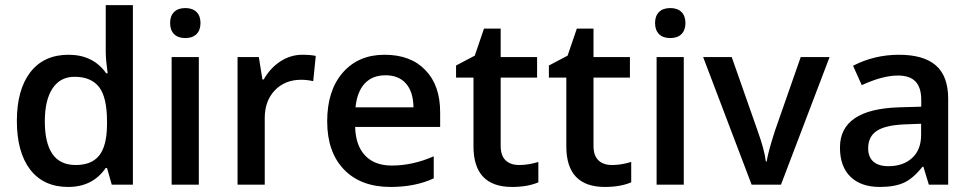

<svg xmlns="http://www.w3.org/2000/svg" viewBox="-20 -728 3831 757"><path d="M396.9 -65.7Q345.3 9.1 248.7 9.1Q152.2 9.1 99.1 -59.2Q46.5 -127.9 46.5 -251Q46.5 -374.1 99.6 -443.4Q153.2 -512.1 250.3 -512.1Q347.3 -512.1 398.9 -438.8H404.4Q396.9 -493.4 396.9 -524.8V-707.8H504V0H420.6L401.9 -65.7ZM401.9 -234.6V-249.7Q401.9 -344.3 370.6 -384.7Q339.2 -425.2 274 -425.2Q217.4 -425.2 187.1 -379.4Q156.7 -333.7 156.7 -249.2Q156.7 -164.8 186.6 -121.1Q216.4 -77.4 278.6 -77.4Q340.7 -77.4 370.8 -114.5Q400.9 -151.7 401.9 -234.6Z M763.9 -503V0H656.7V-503ZM770.5 -637.3Q770.5 -609.2 754.8 -593.5Q739.1 -577.9 710.6 -577.9Q682 -577.9 666.3 -593.5Q650.7 -609.2 650.7 -637.3Q650.7 -665.3 666.3 -680.7Q682 -696.2 710.6 -696.2Q739.1 -696.2 754.8 -680.7Q770.5 -665.3 770.5 -637.3Z M1171.9 -512.1Q1204.2 -512.1 1225 -507.6L1214.9 -408Q1191.1 -413.5 1167.3 -413.5Q1103.6 -413.5 1063.2 -371.6Q1023.8 -329.6 1023.8 -262.9V0H916.6V-503H1000.5L1014.7 -414.6H1019.7Q1045.5 -460.1 1085.7 -486.1Q1125.9 -512.1 1171.9 -512.1Z M1381.7 -304.9H1610.2Q1609.2 -366.5 1580.4 -398.9Q1551.6 -431.2 1500 -431.2Q1448.4 -431.2 1418.1 -398.9Q1387.8 -366.5 1381.7 -304.9ZM1519.7 9.1Q1402.4 9.1 1336.2 -59.7Q1270 -128.4 1270 -249.7Q1270 -371.1 1331.4 -441.6Q1392.8 -512.1 1496.2 -512.1Q1599.6 -512.1 1657.2 -451.5Q1715.4 -391.8 1715.4 -285.1V-227.5H1380.2Q1382.2 -154.2 1419.6 -114.8Q1457 -75.3 1524.8 -75.3Q1607.2 -75.3 1690.1 -111.7V-24.8Q1617.3 9.1 1519.7 9.1Z M1954 -152.7Q1954 -115.3 1973 -96.3Q1991.9 -77.4 2027.6 -77.4Q2063.2 -77.4 2102.6 -89.5V-9.1Q2059.7 9.1 1999 9.1Q1846.8 9.1 1846.8 -151.2V-422.1H1778.1V-469.7L1851.9 -508.6L1888.3 -615.3H1954V-503H2097.6V-422.1H1954Z M2320 -152.7Q2320 -115.3 2339 -96.3Q2357.9 -77.4 2393.6 -77.4Q2429.2 -77.4 2468.7 -89.5V-9.1Q2425.7 9.1 2365 9.1Q2212.8 9.1 2212.8 -151.2V-422.1H2144.1V-469.7L2217.9 -508.6L2254.3 -615.3H2320V-503H2463.6V-422.1H2320Z M2675.9 -503V0H2568.8V-503ZM2682.5 -637.3Q2682.5 -609.2 2666.8 -593.5Q2651.2 -577.9 2622.6 -577.9Q2594 -577.9 2578.4 -593.5Q2562.7 -609.2 2562.7 -637.3Q2562.7 -665.3 2578.4 -680.7Q2594 -696.2 2622.6 -696.2Q2651.2 -696.2 2666.8 -680.7Q2682.5 -665.3 2682.5 -637.3Z M3059.2 0H2943.4L2752.3 -503H2865L2967.6 -210.8Q2993.9 -137.5 2999.5 -91.5H3003Q3007.1 -124.4 3034.9 -210.8L3137 -503H3250.8Z M3718.4 0H3642.1L3620.8 -70.3H3616.8Q3580.4 -24.3 3543.7 -7.6Q3507.1 9.1 3448.9 9.1Q3374.6 9.1 3333.2 -31.1Q3291.7 -71.3 3291.7 -146.6Q3291.7 -297.8 3525.8 -304.9L3612.2 -307.4V-334.2Q3612.2 -382.7 3589.7 -406.5Q3567.2 -430.2 3520.2 -430.2Q3460.1 -430.2 3377.7 -392.3L3343.3 -468.7Q3427.2 -512.1 3524.5 -512.1Q3621.8 -512.1 3670.1 -469.9Q3718.4 -427.7 3718.4 -338.7ZM3402.9 -143.1Q3402.9 -109.2 3423.2 -91Q3443.4 -72.8 3482.8 -72.8Q3541 -72.8 3576.3 -105.2Q3611.7 -137.5 3611.7 -196.7V-240.1L3547 -237.6Q3471.2 -234.6 3437.1 -212.1Q3402.9 -189.6 3402.9 -143.1Z"/></svg>

Font: Khula SemiBold
Style: Regular
Weight: 600
Designer: Erin McLaughlin, Steve Matteson
Version: Version 1.002;PS 1.0;hotconv 1.0.72;makeotf.lib2.5.5900; ttf